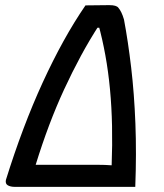

<svg xmlns="http://www.w3.org/2000/svg" viewBox="-20 -728 640 748"><path d="M405 -708Q420 -708 428.5 -705.5Q437 -703 441 -698Q447 -691 452.5 -680Q458 -669 463 -652Q479 -567 491 -465Q503 -363 507.5 -246.5Q512 -130 507 0H38Q21 0 10.5 -6Q0 -12 3 -27Q35 -130 71 -225.5Q107 -321 146.5 -407Q186 -493 227.5 -568Q269 -643 313 -707Q336 -707 359 -707.5Q382 -708 405 -708ZM119 -86H359Q374 -86 388 -85.5Q402 -85 415 -84Q418 -163 416.5 -237Q415 -311 408.5 -380Q402 -449 390.5 -512.5Q379 -576 363 -634L386 -620H337L368 -633Q329 -573 295 -510Q261 -447 230 -380Q199 -313 171.5 -240Q144 -167 119 -86Z"/></svg>

Font: Rec Mono Semicasual
Style: Italic
Weight: 400
Italic angle: -10°
Version: Version 1.085; ttfautohint (v1.8.4.7-5d5b)